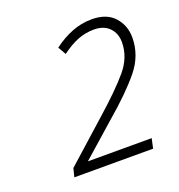

<svg xmlns="http://www.w3.org/2000/svg" viewBox="-89 -931 551 591"><g transform="rotate(-20 186.0 -635.5)"><path d="M57 -416 64 -444 197 -563Q266 -624 301.5 -666Q337 -708 337 -757Q337 -786 319 -804.5Q301 -823 269 -823Q241 -823 215.5 -813Q190 -803 162 -782L147 -808Q176 -830 207.5 -842.5Q239 -855 273 -855Q322 -855 347 -827Q372 -799 372 -760Q372 -701 332.5 -653Q293 -605 224 -546L113 -448H322L315 -416Z"/></g></svg>

Font: Noto Sans Disp ExtLt
Style: Italic
Weight: 200
Italic angle: -12°
Designer: Monotype Design Team
Foundry: Monotype Imaging Inc.
Version: Version 2.000;GOOG;noto-source:20170915:90ef993387c0